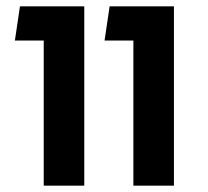

<svg xmlns="http://www.w3.org/2000/svg" viewBox="-20 -586 658 606"><path d="M118 0V-458H27L43 -566H246V0ZM401 0V-458H310L326 -566H529V0Z"/></svg>

Font: FiraGO Medium
Style: Regular
Weight: 500
Designer: bBox Type
Foundry: bBox Type GmbH
Version: Version 1.001;PS 001.001;hotconv 1.0.88;makeotf.lib2.5.64775